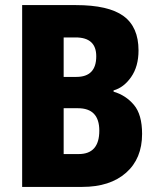

<svg xmlns="http://www.w3.org/2000/svg" viewBox="-20 -734 620 754"><path d="M67 -714V0H303Q412 0 475 -55.5Q538 -111 538 -208Q538 -284 506 -322Q474 -360 426 -374V-379Q466 -390 495 -431.5Q524 -473 524 -536Q524 -628 465 -671Q406 -714 278 -714ZM230 -432V-587H277Q358 -587 358 -513Q358 -432 280 -432ZM230 -309H286Q370 -309 370 -221Q370 -129 289 -129H230Z"/></svg>

Font: Noto Sans Display SemiCondensed Extra
Style: Regular
Weight: 800
Width: 4
Designer: Monotype Design Team
Foundry: Monotype Imaging Inc.
Version: Version 1.900